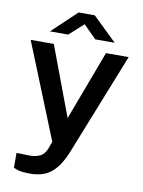

<svg xmlns="http://www.w3.org/2000/svg" viewBox="-94 -764 738 993"><g transform="rotate(10 275.0 -268.0)"><path d="M136 165Q86.5 165 66.8 157.2Q47 149.5 47 149.5V71.5L99 73Q130.5 74.5 150.2 69.5Q170 64.5 181 55.8Q192 47 197.2 37.2Q202.5 27.5 205.5 20.5L219 -17.5L17.5 -517H139L276 -151.5L413 -517H532L319 19Q295 77.5 267.2 109.2Q239.5 141 206.8 153Q174 165 136 165ZM346 -577.5 278.5 -645 204 -577.5H108L237 -699.5H322L448 -577.5Z"/></g></svg>

Font: Public Sans SemiBold
Style: Regular
Weight: 600
Designer: The Public Sans Project Authors: Dan O. Williams and USWDS (Libre Franklin designed by Pablo Impallari and Rodrigo Fuenz
Version: Version 1.007